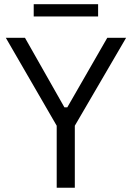

<svg xmlns="http://www.w3.org/2000/svg" viewBox="-20 -881 619 901"><path d="M246.1 0V-291L7.3 -703.6H97.2L282.2 -377.4H295.9L483.4 -703.6H571.8L331.1 -291V0ZM138.2 -861.3H440.4V-803.7H138.2Z"/></svg>

Font: Metrophobic
Style: Regular
Weight: 400
Designer: Vernon Adams
Foundry: Vernon Adams
Version: Version 3.200; ttfautohint (v1.8.4.7-5d5b);gftools[0.9.23]